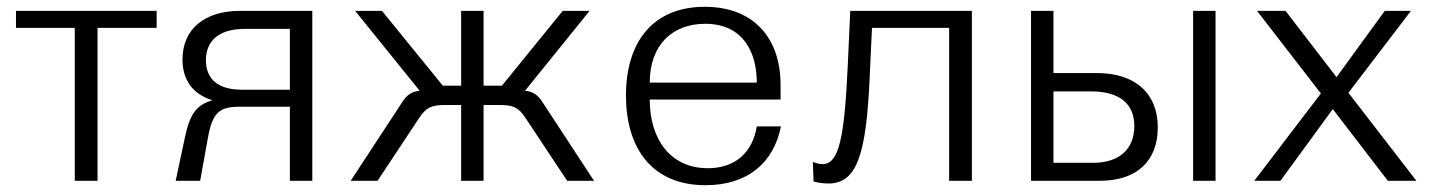

<svg xmlns="http://www.w3.org/2000/svg" viewBox="-20 -532 4214 565"><path d="M200 0H267V-450H441V-500H27V-450H200Z M833 -268H692C623 -268 586 -298 586 -355C586 -414 627 -447 700 -447H833ZM899 -500H686C584 -500 517 -448 517 -357C517 -300 544 -256 605 -237C559 -223 539 -199 524 -127L497 0H569L591 -122C605 -203 626 -218 687 -218H833V0H899Z M1337 -223V0H1403V-223H1451C1491 -223 1507 -215 1527 -184L1649 0H1728L1576 -232C1563 -253 1547 -263 1525 -265L1715 -500H1636L1457 -280H1403V-500H1337V-280H1283L1104 -500H1025L1215 -265C1193 -263 1177 -253 1164 -232L1012 0H1091L1213 -184C1233 -215 1249 -223 1289 -223Z M1822 -251C1822 -98 1897 13 2056 13C2180 13 2257 -53 2278 -160H2207C2195 -85 2145 -37 2063 -37C1953 -37 1892 -122 1892 -239H2277V-282C2277 -423 2195 -512 2054 -512C1901 -512 1822 -408 1822 -251ZM1892 -289C1892 -400 1959 -462 2055 -462C2167 -462 2207 -378 2207 -289Z M2372 -54 2374 2C2384 5 2402 8 2418 8C2502 8 2529 -79 2539 -300L2546 -450H2773V0H2840V-500H2482L2475 -345C2465 -125 2449 -49 2400 -49C2390 -49 2379 -53 2373 -55Z M3191 -263C3274 -263 3318 -227 3318 -161C3318 -93 3273 -53 3198 -53H3080V-263ZM3217 0C3326 0 3387 -59 3387 -157C3387 -258 3320 -317 3208 -317H3080V-500H3014V0ZM3557 -500H3491V0H3557Z M4132 -500H4055L3913 -305L3763 -500H3679L3867 -257L3671 0H3748L3902 -211L4064 0H4148L3948 -259Z"/></svg>

Font: Perun Light
Style: Regular
Weight: 300
Foundry: Copyright (c) Stefan Peev, Context Ltd, 2016
Version: Version 1.089